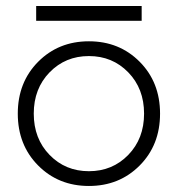

<svg xmlns="http://www.w3.org/2000/svg" viewBox="-20 -607 590 637"><path d="M100 -538V-587H450V-538ZM144.5 -367Q92 -313 92 -230Q92 -147 144.5 -93Q197 -39 275 -39Q353 -39 405.5 -93Q458 -147 458 -230Q458 -313 405.5 -367Q353 -421 275 -421Q197 -421 144.5 -367ZM106.5 -58Q39 -126 39 -230Q39 -334 106.5 -402Q174 -470 275 -470Q376 -470 443.5 -402Q511 -334 511 -230Q511 -126 443.5 -58Q376 10 275 10Q174 10 106.5 -58Z"/></svg>

Font: Renner* Light
Style: Light
Weight: 300
Version: Version 003.000 ; ttfautohint (v0.97) -l 8 -r 50 -G 200 -x 1